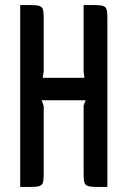

<svg xmlns="http://www.w3.org/2000/svg" viewBox="-20 -740 505 760"><path d="M311 -322V-61C311 0 312 0 385 0H405V-659C405 -720 404 -720 333 -720H311V-457L314 -432H149L153 -457V-659C153 -720 152 -720 81 -720H60V0H81C152 0 153 0 153 -61V-320L145 -343H319Z"/></svg>

Font: Economica
Style: Bold
Weight: 700
Designer: Vicente Lamonaca
Foundry: Vicente Lamonaca
Version: Version 1.100